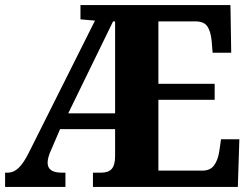

<svg xmlns="http://www.w3.org/2000/svg" viewBox="-20 -734 986 754"><path d="M0 0V-56H10Q34 -56 53.5 -75Q73 -94 93 -134L353 -653L296 -658V-714H885L888 -527H815L811 -575Q807 -613 793.5 -631.5Q780 -650 748 -650H602V-405H823V-342H602V-64H775Q806 -64 821 -85Q836 -106 841 -139L848 -187H920L914 0H345V-56H378Q406 -56 419 -71Q432 -86 432 -120V-227H216L182 -148Q167 -116 167 -95Q167 -56 222 -56H237V0ZM248 -289H432V-650H424Z"/></svg>

Font: Noto Serif Thai SemiCondensed ExtraBold
Style: Regular
Weight: 800
Width: 4
Designer: Monotype Design Team
Foundry: Monotype Imaging Inc.
Version: Version 2.002; ttfautohint (v1.8.4.7-5d5b)